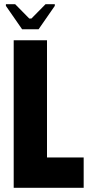

<svg xmlns="http://www.w3.org/2000/svg" viewBox="-20 -891 427 911"><path d="M45 -700H203V-144H377V0H45ZM85 -752 8 -863V-871H52L119 -803H129L196 -871H240V-863L163 -752Z"/></svg>

Font: Phudu
Style: Bold
Weight: 700
Version: Version 1.005;gftools[0.9.23]